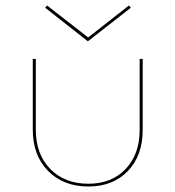

<svg xmlns="http://www.w3.org/2000/svg" viewBox="-20 -672 637 697"><path d="M299 -522 144 -644 151 -652 300 -536 448 -652 455 -644ZM498 -458V-200Q498 -107 444 -51Q390 5 301 5Q210 5 154.5 -51.5Q99 -108 99 -201V-458H110V-201Q110 -112 162.5 -58.5Q215 -5 301 -5Q385 -5 436 -58.5Q487 -112 487 -200V-458Z"/></svg>

Font: Ysabeau SC Hairline
Style: Regular
Weight: 100
Designer: Christian Thalmann (Catharsis Fonts)
Version: Version 0.003